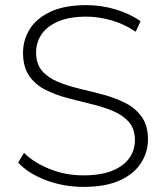

<svg xmlns="http://www.w3.org/2000/svg" viewBox="-20 -725 649 750"><path d="M306 5Q228 5 158.5 -21.5Q89 -48 51 -90L74 -128Q110 -91 172.5 -65.5Q235 -40 305 -40Q375 -40 419.5 -58.5Q464 -77 485.5 -108Q507 -139 507 -177Q507 -222 483 -249Q459 -276 420 -292Q381 -308 335 -319Q289 -330 242 -342.5Q195 -355 156 -375Q117 -395 93.5 -429.5Q70 -464 70 -519Q70 -569 96 -611Q122 -653 177 -679Q232 -705 318 -705Q376 -705 432.5 -688Q489 -671 529 -642L510 -601Q466 -631 415.5 -645.5Q365 -660 318 -660Q251 -660 207 -641Q163 -622 142 -590.5Q121 -559 121 -520Q121 -475 144.5 -448Q168 -421 207 -405Q246 -389 293 -378Q340 -367 386 -354.5Q432 -342 471 -322Q510 -302 534 -268Q558 -234 558 -180Q558 -131 531 -88.5Q504 -46 448.5 -20.5Q393 5 306 5Z"/></svg>

Font: Modern
Style: Regular
Weight: 300
Designer: Julieta Ulanovsky
Foundry: Julieta Ulanovsky
Version: Version 8.000